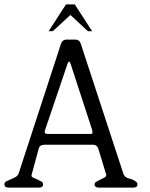

<svg xmlns="http://www.w3.org/2000/svg" viewBox="-20 -853 680 873"><path d="M399 -711H380L300 -785L220 -711H201L280 -833H320ZM605 -15Q605 0 586 0H431Q410 0 410 -15Q410 -22 418.5 -27Q427 -32 436.5 -36.5Q446 -41 454.5 -45.5Q463 -50 463 -56Q463 -61 462 -62L427 -177Q421 -195 403 -195H185Q160 -195 156 -177L125 -63Q124 -62 124 -57Q124 -56 123 -55Q123 -49 131.5 -45Q140 -41 149.5 -37Q159 -33 167.5 -28Q176 -23 176 -15Q176 0 156 0H19Q0 0 0 -15Q0 -24 8.5 -28.5Q17 -33 28.5 -37.5Q40 -42 50.5 -48Q61 -54 65 -65L257 -653Q263 -673 284 -673H322Q341 -673 347 -655L541 -63Q547 -44 576 -39Q605 -28 605 -15ZM401 -252Q400 -252 400 -254Q400 -256 399.5 -257.5Q399 -259 399 -262L301 -563Q297 -573 294 -573Q290 -573 287 -563L185 -262Q183 -252 183 -253Q183 -244 197 -244H392Q401 -244 401 -252Z"/></svg>

Font: Jura
Style: Regular
Weight: 400
Designer: Ed Merritt
Foundry: Ten by Twenty
Version: Version 1.007